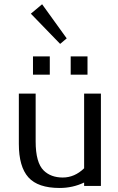

<svg xmlns="http://www.w3.org/2000/svg" viewBox="-20 -886 561 915"><path d="M69.8 0ZM127 -676.8ZM127 -676.8ZM180.7 -865.7 297.9 -703.1 266.6 -676.8 127 -820.8ZM69.8 0ZM397 -530.3ZM316.9 -617.2H397V-530.3H316.9ZM137.2 -617.2H217.3V-530.3H137.2ZM380.9 -84V-439.9H460.9V0H380.9V-16.1Q326.2 9.8 264.2 9.8Q160.6 9.8 115.2 -41Q69.8 -91.8 69.8 -200.2V-439.9H149.9V-211.9Q149.9 -110.8 188.5 -73.2Q222.7 -40 279.1 -40Q335.4 -40 380.9 -84Z"/></svg>

Font: Pfennig
Style: Medium
Weight: 500
Version: Version 20120410 ; ttfautohint (v0.8)